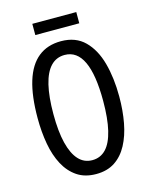

<svg xmlns="http://www.w3.org/2000/svg" viewBox="-127 -934 804 1025"><g transform="rotate(-15 275.0 -421.5)"><path d="M501 -358Q501 -281 488.5 -214Q476 -147 449 -96.5Q422 -46 379.5 -18Q337 10 276 10Q214 10 171 -19Q128 -48 101 -98.5Q74 -149 62 -216Q50 -283 50 -359Q50 -481 75 -562Q100 -643 150.5 -683.5Q201 -724 276 -724Q357 -724 406.5 -675Q456 -626 478.5 -543.5Q501 -461 501 -358ZM137 -358Q137 -262 153 -197.5Q169 -133 199.5 -100Q230 -67 275 -67Q320 -67 350.5 -99Q381 -131 396.5 -196Q412 -261 412 -358Q412 -503 378 -575.5Q344 -648 276 -648Q230 -648 199 -615.5Q168 -583 152.5 -518.5Q137 -454 137 -358ZM396 -853V-791H153V-853Z"/></g></svg>

Font: Noto Sans Thai ExtraCondensed
Style: Regular
Weight: 400
Width: 2
Designer: Monotype Design Team
Foundry: Monotype Imaging Inc.
Version: Version 2.002